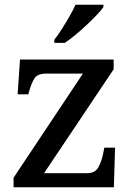

<svg xmlns="http://www.w3.org/2000/svg" viewBox="-20 -786 554 806"><path d="M37 0V-40L328 -477H174Q138 -477 125 -457.5Q112 -438 101 -398L99 -390H54L64 -536H457V-495L165 -59H345Q379 -59 392.5 -83Q406 -107 413 -141L418 -166H463L458 0ZM208 -619Q223 -638 239.5 -664Q256 -690 271.5 -717Q287 -744 297 -766H414V-756Q405 -743 386 -723Q367 -703 343.5 -681Q320 -659 296.5 -639.5Q273 -620 252 -606H208Z"/></svg>

Font: ET Text
Style: Regular
Weight: 470
Designer: Monotype Design Team
Foundry: Monotype Imaging Inc.
Version: Version 2.009